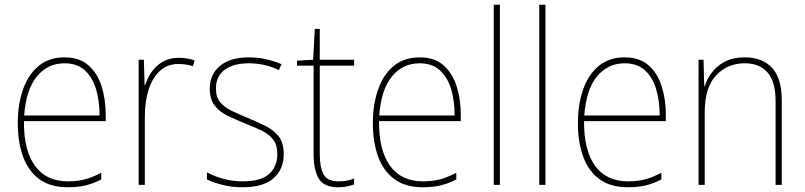

<svg xmlns="http://www.w3.org/2000/svg" viewBox="-20 -780 3397 810"><path d="M253 -538Q315 -538 353 -504.5Q391 -471 408.5 -416Q426 -361 426 -295V-269H81Q80 -146 127.5 -80.5Q175 -15 266 -15Q306 -15 337 -23Q368 -31 407 -51V-23Q375 -6 341.5 2Q308 10 266 10Q192 10 145.5 -24.5Q99 -59 77 -120Q55 -181 55 -261Q55 -338 76.5 -401Q98 -464 142 -501Q186 -538 253 -538ZM253 -513Q181 -513 135.5 -457.5Q90 -402 82 -293H400Q400 -356 384.5 -406Q369 -456 336.5 -484.5Q304 -513 253 -513Z M733 -536Q771 -536 801 -525L794 -501Q780 -505 765.5 -507.5Q751 -510 733 -510Q685 -510 653.5 -480Q622 -450 606.5 -400Q591 -350 591 -290V0H565V-528H587L590 -420H592Q601 -449 619 -475.5Q637 -502 665.5 -519Q694 -536 733 -536Z M1177 -130Q1177 -66 1134 -28Q1091 10 1004 10Q956 10 916.5 -0.5Q877 -11 853 -23V-53Q886 -35 924.5 -25Q963 -15 1004 -15Q1081 -15 1115.5 -46Q1150 -77 1150 -131Q1150 -168 1132.5 -191Q1115 -214 1084 -229Q1053 -244 1014 -259Q973 -276 939 -292.5Q905 -309 885 -335.5Q865 -362 865 -407Q865 -466 908 -502Q951 -538 1030 -538Q1070 -538 1105.5 -529.5Q1141 -521 1168 -509L1156 -484Q1133 -497 1098.5 -505Q1064 -513 1030 -513Q966 -513 928.5 -486Q891 -459 891 -407Q891 -370 908.5 -349Q926 -328 955.5 -313.5Q985 -299 1022 -284Q1062 -267 1097.5 -250Q1133 -233 1155 -205.5Q1177 -178 1177 -130Z M1407 -15Q1428 -15 1444.5 -18Q1461 -21 1474 -27V-2Q1460 3 1444.5 6.5Q1429 10 1407 10Q1346 10 1324.5 -27Q1303 -64 1303 -130V-503H1233V-524L1301 -528L1308 -658H1329V-528H1474V-503H1329V-130Q1329 -74 1345 -44.5Q1361 -15 1407 -15Z M1751 -538Q1813 -538 1851 -504.5Q1889 -471 1906.5 -416Q1924 -361 1924 -295V-269H1579Q1578 -146 1625.5 -80.5Q1673 -15 1764 -15Q1804 -15 1835 -23Q1866 -31 1905 -51V-23Q1873 -6 1839.5 2Q1806 10 1764 10Q1690 10 1643.5 -24.5Q1597 -59 1575 -120Q1553 -181 1553 -261Q1553 -338 1574.5 -401Q1596 -464 1640 -501Q1684 -538 1751 -538ZM1751 -513Q1679 -513 1633.5 -457.5Q1588 -402 1580 -293H1898Q1898 -356 1882.5 -406Q1867 -456 1834.5 -484.5Q1802 -513 1751 -513Z M2089 0H2063V-760H2089Z M2281 0H2255V-760H2281Z M2616 -538Q2678 -538 2716 -504.5Q2754 -471 2771.5 -416Q2789 -361 2789 -295V-269H2444Q2443 -146 2490.5 -80.5Q2538 -15 2629 -15Q2669 -15 2700 -23Q2731 -31 2770 -51V-23Q2738 -6 2704.5 2Q2671 10 2629 10Q2555 10 2508.5 -24.5Q2462 -59 2440 -120Q2418 -181 2418 -261Q2418 -338 2439.5 -401Q2461 -464 2505 -501Q2549 -538 2616 -538ZM2616 -513Q2544 -513 2498.5 -457.5Q2453 -402 2445 -293H2763Q2763 -356 2747.5 -406Q2732 -456 2699.5 -484.5Q2667 -513 2616 -513Z M3122 -538Q3196 -538 3237 -494Q3278 -450 3278 -357V0H3252V-352Q3252 -437 3217.5 -475Q3183 -513 3122 -513Q3049 -513 3001 -462Q2953 -411 2953 -305V0H2927V-528H2948L2951 -416H2953Q2962 -446 2983 -474Q3004 -502 3038 -520Q3072 -538 3122 -538Z"/></svg>

Font: Noto Sans Lao Looped SemiCondensed Thin
Style: Regular
Weight: 100
Width: 4
Designer: Mark Frömberg, Ben Mitchell
Foundry: The Fontpad Ltd
Version: Version 1.002; ttfautohint (v1.8.4.7-5d5b)